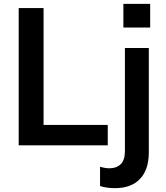

<svg xmlns="http://www.w3.org/2000/svg" viewBox="-20 -754 861 996"><path d="M77 -712H206V-106H539V0H77ZM548 119Q584 119 606 98Q628 77 628 30V-505H752V36Q752 126 706.5 174Q661 222 577 222Q532 222 499 211V111Q526 119 548 119ZM759 -734V-611H620V-734Z"/></svg>

Font: Muli
Style: Bold
Weight: 700
Designer: Vernon Adams
Foundry: Vernon Adams
Version: Version 2.001